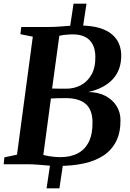

<svg xmlns="http://www.w3.org/2000/svg" viewBox="-28 -889 704 1039"><path d="M286.5 9Q260.5 9 232.5 6.8Q204.5 4.5 177.5 2.2Q150.5 0 128 0H-8L-4.5 -37.5L64 -52L149.5 -690.5L82.5 -704L87 -743H235Q264.5 -743 290.2 -745Q316 -747 342.5 -749Q369 -751 400.5 -751Q466 -751 509.8 -737.8Q553.5 -724.5 579.2 -702Q605 -679.5 616.2 -651.2Q627.5 -623 628 -593.5Q629.5 -512.5 583.5 -461.8Q537.5 -411 450 -391Q503.5 -390.5 542.5 -370Q581.5 -349.5 602.8 -315.2Q624 -281 624 -239Q624.5 -172.5 601 -125.2Q577.5 -78 533.2 -48.2Q489 -18.5 426.8 -4.8Q364.5 9 286.5 9ZM331 -409Q373 -409 409 -427.8Q445 -446.5 467 -485.2Q489 -524 488 -583Q487.5 -621.5 473.8 -648.2Q460 -675 433 -689Q406 -703 365 -703Q356 -703 343.2 -702.2Q330.5 -701.5 317 -699.8Q303.5 -698 293 -695.5L254 -410Q273 -409.5 292.2 -409.2Q311.5 -409 331 -409ZM297.5 -38.5Q354 -38.5 393.5 -59.5Q433 -80.5 453.5 -123.2Q474 -166 472.5 -231.5Q471.5 -296 435.2 -327Q399 -358 327.5 -358Q300 -358 282 -357.5Q264 -357 247.5 -356L206.5 -50.5Q219 -47 235 -44.2Q251 -41.5 267.8 -40Q284.5 -38.5 297.5 -38.5ZM224 130 246 -17H315.5L293.5 130ZM348 -723.5 370 -869H440L418 -723.5Z"/></svg>

Font: Merriweather 60pt
Style: Bold Italic
Weight: 700
Italic angle: -7.8°
Version: Version 2.101